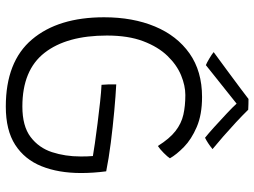

<svg xmlns="http://www.w3.org/2000/svg" viewBox="-130 -744 897 678"><g transform="rotate(90 319.0 -404.5)"><path d="M356 24Q197 24 118.8 -68.5Q40.5 -161 40.5 -323Q40.5 -424.5 73 -502.5Q105.5 -580.5 168.2 -624.8Q231 -669 322 -669Q384.5 -669 428 -650.2Q471.5 -631.5 498.5 -605Q525.5 -578.5 538.5 -555.5Q533.5 -547.5 519.8 -533.8Q506 -520 495 -513Q469 -554.5 442.2 -575.2Q415.5 -596 384.5 -603Q353.5 -610 315 -610Q282 -610 245.5 -595Q209 -580 177 -547Q145 -514 125 -461.2Q105 -408.5 105 -333Q105 -191 166 -112.8Q227 -34.5 355.5 -34.5Q425 -34.5 463.2 -63.5Q501.5 -92.5 516.8 -139.2Q532 -186 532 -239.5Q532 -249.5 531.8 -261.8Q531.5 -274 530.5 -283.5Q517.5 -286 486 -290.5Q454.5 -295 415.2 -300Q376 -305 339 -309Q302 -313 279 -314Q278 -323 277.5 -339.2Q277 -355.5 277.5 -366Q316.5 -364 371.5 -359Q426.5 -354 483.2 -346.8Q540 -339.5 584.5 -330.5Q590.5 -284.5 590.5 -242Q590.5 -162 566.5 -102.2Q542.5 -42.5 491 -9.2Q439.5 24 356 24ZM367 -832Q386 -812.5 411 -789.2Q436 -766 461.2 -744Q486.5 -722 506 -706Q495 -697 485 -690.5Q475 -684 466 -679.5Q452 -690.5 428 -712.2Q404 -734 380.5 -756Q357 -778 345.5 -791Q334.5 -782 309.2 -762Q284 -742 256.2 -719.8Q228.5 -697.5 209.5 -682.5Q202.5 -685 186.5 -694.5Q170.5 -704 163.5 -710Q192.5 -731 227.2 -756.8Q262 -782.5 290.5 -803.8Q319 -825 329 -833Q335.5 -833 347 -832.8Q358.5 -832.5 367 -832Z"/></g></svg>

Font: Grandstander ExtraLight
Style: Regular
Weight: 200
Designer: Tyler Finck
Foundry: Etcetera Type Co
Version: Version 1.200; ttfautohint (v1.8.3)